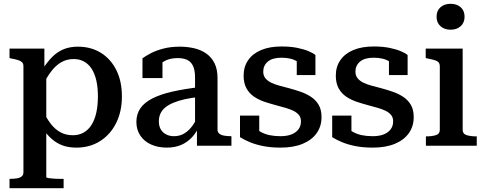

<svg xmlns="http://www.w3.org/2000/svg" viewBox="-20 -765 2544 1008"><path d="M314 223H30V174H31Q52 174 68 171.5Q84 169 93.5 161.5Q103 154 103 140V-417Q103 -431 96 -438Q89 -445 75 -449.5Q61 -454 39 -458L30 -460V-510H213V-383L223 -376V165Q223 168 235 170Q247 172 263 173Q279 174 292 174H314ZM381 10Q340 10 308.5 -1.5Q277 -13 250.5 -36.5Q224 -60 200 -97L204 -187Q224 -144 247 -114.5Q270 -85 298.5 -70Q327 -55 362 -55Q395 -55 420 -69.5Q445 -84 461.5 -111Q478 -138 486 -175.5Q494 -213 494 -259Q494 -305 486 -341Q478 -377 462 -402.5Q446 -428 422 -441.5Q398 -455 367 -455Q331 -455 302 -438.5Q273 -422 249 -390.5Q225 -359 203 -314L200 -396Q227 -439 254 -466Q281 -493 314 -506.5Q347 -520 389 -520Q458 -520 510 -487.5Q562 -455 591 -396.5Q620 -338 620 -259Q620 -180 590 -119.5Q560 -59 506 -24.5Q452 10 381 10Z M1030 -308 1029 -256Q985 -252 950 -244Q915 -236 889 -225Q863 -214 846.5 -200Q830 -186 822 -168Q814 -150 814 -128Q814 -103 824 -86Q834 -69 852 -59.5Q870 -50 893 -50Q925 -50 949.5 -65.5Q974 -81 993 -108.5Q1012 -136 1026 -174L1029 -110Q1014 -73 989.5 -46Q965 -19 932 -4.5Q899 10 856 10Q810 10 774 -6Q738 -22 717 -52.5Q696 -83 696 -125Q696 -166 717 -196.5Q738 -227 780.5 -248.5Q823 -270 885 -284Q947 -298 1030 -308ZM1014 0V-103L1004 -104V-358Q1004 -396 993.5 -418.5Q983 -441 963 -450.5Q943 -460 913 -460Q868 -460 839 -441.5Q810 -423 792 -397Q789 -409 790.5 -419Q792 -429 798 -437Q804 -445 813 -451Q822 -457 833 -460V-355H728V-459Q743 -470 770 -484.5Q797 -499 836 -509.5Q875 -520 924 -520Q964 -520 1000 -511.5Q1036 -503 1063.5 -483.5Q1091 -464 1106.5 -432.5Q1122 -401 1122 -355V-84Q1122 -71 1131 -63.5Q1140 -56 1156 -53Q1172 -50 1193 -50L1195 -49V0Z M1560 -128Q1560 -148 1549.5 -161Q1539 -174 1521 -183Q1503 -192 1480 -198.5Q1457 -205 1431 -212Q1401 -220 1370.5 -230Q1340 -240 1314.5 -257Q1289 -274 1274 -301Q1259 -328 1259 -368Q1259 -415 1283 -449.5Q1307 -484 1351.5 -502.5Q1396 -521 1458 -521Q1506 -521 1542 -513.5Q1578 -506 1602 -495.5Q1626 -485 1636 -476V-371H1538V-463Q1550 -464 1557.5 -460Q1565 -456 1568.5 -449Q1572 -442 1572 -433.5Q1572 -425 1569 -416Q1558 -431 1541.5 -441.5Q1525 -452 1504.5 -457Q1484 -462 1458 -462Q1410 -462 1386 -441.5Q1362 -421 1362 -389Q1362 -368 1373.5 -354Q1385 -340 1403.5 -331Q1422 -322 1446 -315.5Q1470 -309 1497 -302Q1527 -294 1557.5 -283.5Q1588 -273 1613 -256.5Q1638 -240 1653 -214.5Q1668 -189 1668 -150Q1668 -102 1642.5 -66Q1617 -30 1569 -10Q1521 10 1453 10Q1402 10 1362 2Q1322 -6 1292 -18.5Q1262 -31 1240 -45V-158H1341V-36Q1325 -44 1317 -53Q1309 -62 1306 -71Q1303 -80 1304.5 -88.5Q1306 -97 1311 -103Q1327 -85 1348 -73Q1369 -61 1395 -55.5Q1421 -50 1452 -50Q1486 -50 1509.5 -59Q1533 -68 1546.5 -85.5Q1560 -103 1560 -128Z M2044 -128Q2044 -148 2033.5 -161Q2023 -174 2005 -183Q1987 -192 1964 -198.5Q1941 -205 1915 -212Q1885 -220 1854.5 -230Q1824 -240 1798.5 -257Q1773 -274 1758 -301Q1743 -328 1743 -368Q1743 -415 1767 -449.5Q1791 -484 1835.5 -502.5Q1880 -521 1942 -521Q1990 -521 2026 -513.5Q2062 -506 2086 -495.5Q2110 -485 2120 -476V-371H2022V-463Q2034 -464 2041.5 -460Q2049 -456 2052.5 -449Q2056 -442 2056 -433.5Q2056 -425 2053 -416Q2042 -431 2025.5 -441.5Q2009 -452 1988.5 -457Q1968 -462 1942 -462Q1894 -462 1870 -441.5Q1846 -421 1846 -389Q1846 -368 1857.5 -354Q1869 -340 1887.5 -331Q1906 -322 1930 -315.5Q1954 -309 1981 -302Q2011 -294 2041.5 -283.5Q2072 -273 2097 -256.5Q2122 -240 2137 -214.5Q2152 -189 2152 -150Q2152 -102 2126.5 -66Q2101 -30 2053 -10Q2005 10 1937 10Q1886 10 1846 2Q1806 -6 1776 -18.5Q1746 -31 1724 -45V-158H1825V-36Q1809 -44 1801 -53Q1793 -62 1790 -71Q1787 -80 1788.5 -88.5Q1790 -97 1795 -103Q1811 -85 1832 -73Q1853 -61 1879 -55.5Q1905 -50 1936 -50Q1970 -50 1993.5 -59Q2017 -68 2030.5 -85.5Q2044 -103 2044 -128Z M2346 -609Q2313 -609 2292.5 -627.5Q2272 -646 2272 -677Q2272 -709 2292.5 -727Q2313 -745 2346 -745Q2378 -745 2398.5 -727Q2419 -709 2419 -677Q2419 -646 2398.5 -627.5Q2378 -609 2346 -609ZM2409 -510V-83Q2409 -62 2430 -55.5Q2451 -49 2482 -49H2483V0H2216V-49H2217Q2248 -49 2268.5 -55.5Q2289 -62 2289 -83V-417Q2289 -437 2273.5 -444.5Q2258 -452 2225 -458L2215 -460V-510Z"/></svg>

Font: Roboto Serif 36pt Medium
Style: Regular
Weight: 500
Designer: Greg Gazdowicz
Foundry: Commercial Type
Version: Version 1.008